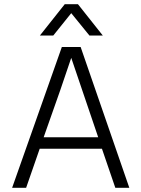

<svg xmlns="http://www.w3.org/2000/svg" viewBox="-20 -899 677 919"><path d="M235 -729H171L290 -879H353L472 -729H408L321 -836ZM105 0H38L276 -674H366L599 0H532L468 -187H170ZM321 -622Q283 -506 189 -242H450Z"/></svg>

Font: Hind Jalandhar Light
Style: Regular
Weight: 300
Designer: Namrata Goyal
Foundry: Indian Type Foundry
Version: Version 0.702;PS 1.0;hotconv 1.0.81;makeotf.lib2.5.63406